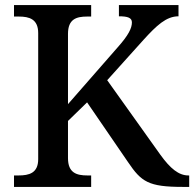

<svg xmlns="http://www.w3.org/2000/svg" viewBox="-20 -734 763 754"><path d="M35 0H338V-45H323C281 -45 247 -55 247 -113V-259L322 -332L483 -97C535 -20 563 0 698 0H723V-45H720C682 -45 649 -72 610 -126L401 -419L544 -578C595 -634 633 -670 681 -670V-714H447V-670C482 -670 498 -664 498 -646C498 -624 485 -596 442 -548L247 -325V-601C247 -659 280 -669 322 -669H338V-714H35V-669H54C95 -669 130 -659 130 -604V-109C130 -54 94 -45 53 -45H35Z"/></svg>

Font: Noto Serif Georgian Medium
Style: Regular
Weight: 500
Designer: Monotype Design Team, Akaki Razmadze
Foundry: Google LLC
Version: Version 2.003